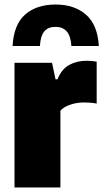

<svg xmlns="http://www.w3.org/2000/svg" viewBox="-20 -827 456 847"><path d="M44 0V-550H209.5L225 -477H233.5Q251.5 -522 285.2 -540.5Q319 -559 363 -559Q374.5 -559 386 -557.8Q397.5 -556.5 406.5 -555V-370Q393 -373 377.8 -374Q362.5 -375 350 -375Q318.5 -375 290 -365.2Q261.5 -355.5 246.5 -339V0ZM35.5 -624Q40.5 -718 90.5 -762.5Q140.5 -807 225.5 -807Q308 -807 359.2 -762.5Q410.5 -718 416 -624H295Q292 -669 274 -688.8Q256 -708.5 225.5 -708.5Q192 -708.5 175.5 -688.8Q159 -669 156 -624Z"/></svg>

Font: Encode Sans SmCnd Black
Style: Regular
Weight: 900
Width: 4
Designer: Multiple Designers
Foundry: Impallari Type
Version: Version 3.002; ttfautohint (v1.8.3) -l 8 -r 50 -G 200 -x 14 